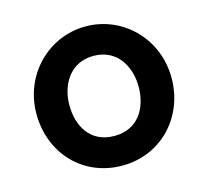

<svg xmlns="http://www.w3.org/2000/svg" viewBox="-104 -848 1050 969"><g transform="rotate(-15 421.0 -363.5)"><path d="M68 -364C68 -159 214 0 421 0C623 0 774 -159 774 -364C774 -569 616 -727 421 -727C228 -727 68 -569 68 -364ZM240 -364C240 -468 298 -573 421 -573C546 -573 602 -468 602 -364C602 -259 549 -155 421 -155C291 -155 240 -259 240 -364Z"/></g></svg>

Font: Hussar Przerywany
Style: Regular
Weight: 400
Foundry: Cannot Into Space Fonts
Version: Version 0.982